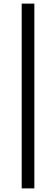

<svg xmlns="http://www.w3.org/2000/svg" viewBox="-20 -891 310 1062"><path d="M170 151H100V-871H170Z"/></svg>

Font: Kelly Slab
Style: Regular
Weight: 400
Designer: Denis Masharov
Foundry: Denis Masharov
Version: Version 1.001